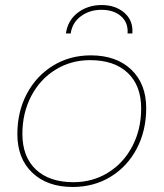

<svg xmlns="http://www.w3.org/2000/svg" viewBox="-20 -740 650 763"><path d="M49 -207Q49 -296 86.5 -367Q124 -438 190.5 -479Q257 -520 341 -520Q442 -520 501.5 -463.5Q561 -407 561 -310Q561 -221 523.5 -149.5Q486 -78 419.5 -37.5Q353 3 269 3Q168 3 108.5 -53.5Q49 -110 49 -207ZM541 -309Q541 -400 487.5 -450.5Q434 -501 338 -501Q262 -501 200.5 -463Q139 -425 104 -358Q69 -291 69 -208Q69 -117 122.5 -66.5Q176 -16 272 -16Q348 -16 409.5 -54Q471 -92 506 -159Q541 -226 541 -309ZM384 -720Q439 -720 474.5 -689Q510 -658 506 -607H487Q490 -650 461 -675.5Q432 -701 383 -701Q336 -701 301.5 -675.5Q267 -650 261 -607H242Q249 -659 289 -689.5Q329 -720 384 -720Z"/></svg>

Font: Montserrat Alternates Thin
Style: Italic
Weight: 250
Italic angle: -11.3°
Designer: Julieta Ulanovsky
Foundry: Julieta Ulanovsky
Version: Version 7.200